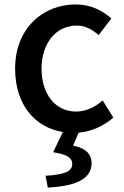

<svg xmlns="http://www.w3.org/2000/svg" viewBox="-20 -584 557 864"><path d="M195 260C321 254 392 221 392 151C392 105 362 83 309 71L334 13C389 8 445 -15 490 -55L442 -132C409 -103 368 -82 322 -82C231 -82 167 -158 167 -275C167 -391 233 -469 326 -469C363 -469 394 -452 424 -426L481 -501C441 -536 390 -564 320 -564C175 -564 48 -458 48 -275C48 -112 138 -10 263 10L219 101C284 111 305 127 305 153C305 186 277 201 185 207Z"/></svg>

Font: Noto Sans CJK SC Medium
Style: Regular
Weight: 500
Designer: Ryoko NISHIZUKA 西塚涼子 (kana, bopomofo & ideographs); Paul D. Hunt (Latin, Greek & Cyrillic); Sandoll Communications 산돌커뮤니
Foundry: Adobe
Version: Version 2.004;hotconv 1.0.118;makeotfexe 2.5.65603